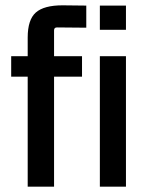

<svg xmlns="http://www.w3.org/2000/svg" viewBox="-20 -701 555 721"><path d="M183 0H84V-413H22V-490H84V-560Q84 -627 114.5 -654Q145 -681 215 -681L304 -680V-597L194 -598Q183 -598 183 -587V-490H288V-413H183ZM453 -589H355V-680H453ZM453 0H355V-490H453Z"/></svg>

Font: Gemunu Libre SemiBold
Style: Regular
Weight: 600
Designer: Puspanada Ekanayake, Sola Matas, Pathum Egodawatta, Kosala Senevirathne
Foundry: mooniak
Version: Version 1.100